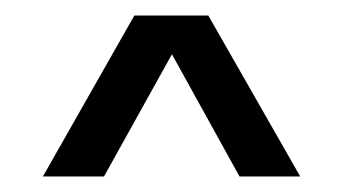

<svg xmlns="http://www.w3.org/2000/svg" viewBox="-20 -727 441 247"><path d="M152.8 -707H248L366.2 -500H288.1L201.2 -657.2L113.8 -500H35.2Z"/></svg>

Font: Overused Grotesk Medium
Style: Regular
Weight: 500
Version: Version 0.002